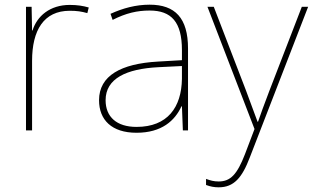

<svg xmlns="http://www.w3.org/2000/svg" viewBox="-20 -557 1336 820"><path d="M278 -536C193 -536 138 -488 119 -427H117L115 -528H91V0H117V-297C117 -428 167 -511 278 -511C308 -511 328 -508 353 -501L359 -525C335 -532 310 -536 278 -536Z M619 -537C560 -537 505 -522 452 -498L461 -472C518 -501 566 -512 619 -512C712 -512 757 -463 757 -343V-300L654 -294C497 -285 403 -234 403 -129C403 -45 457 10 563 10C671 10 727 -42 755 -103H757L761 0H783V-350C783 -480 728 -537 619 -537ZM656 -270 757 -275V-220C755 -99 696 -15 563 -15C478 -15 431 -58 431 -129C431 -222 520 -263 656 -270Z M866 -528 1067 -6 1026 102C993 187 965 218 914 218C893 218 879 214 860 207V233C879 240 895 243 914 243C979 243 1014 202 1047 115L1296 -528H1269L1130 -168C1107 -108 1092 -66 1082 -37H1080C1070 -65 1054 -108 1030 -172L893 -528Z"/></svg>

Font: Noto Sans Gujarati UI Thin
Style: Regular
Weight: 100
Designer: Jelle Bosma - Monotype Design Team, Universal Thirst
Foundry: Monotype Imaging Inc.
Version: Version 2.106